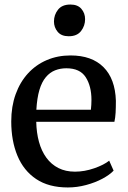

<svg xmlns="http://www.w3.org/2000/svg" viewBox="-20 -814 562 845"><path d="M278.5 11Q194.5 11 139.2 -26Q84 -63 56.8 -128.5Q29.5 -194 29.5 -279.5Q29.5 -345.5 48.8 -399Q68 -452.5 103 -490.8Q138 -529 185.8 -549.5Q233.5 -570 290.5 -570Q384 -570 435.5 -518.5Q487 -467 490 -370.5Q490 -340.5 488.8 -318Q487.5 -295.5 483.5 -278H139.5Q140.5 -230 151.5 -189.8Q162.5 -149.5 184 -120Q205.5 -90.5 237 -74.5Q268.5 -58.5 310 -58.5Q352 -58.5 395 -73.5Q438 -88.5 460.5 -107L480 -63Q462.5 -44.5 430.8 -27.5Q399 -10.5 359.2 0.2Q319.5 11 278.5 11ZM140 -331H380Q381 -339.5 381.8 -352Q382.5 -364.5 382.5 -374Q382.5 -435 357.2 -474.2Q332 -513.5 272 -513.5Q245.5 -513.5 222.5 -504.5Q199.5 -495.5 181.8 -474.5Q164 -453.5 153.5 -418.2Q143 -383 140 -331ZM282 -654.5Q250 -654.5 233.8 -674Q217.5 -693.5 217.5 -719.5Q217.5 -748.5 235.2 -771.2Q253 -794 289.5 -794H290.5Q322 -794 338.2 -775Q354.5 -756 354.5 -729.5Q354.5 -700.5 336.8 -677.5Q319 -654.5 283 -654.5Z"/></svg>

Font: Merriweather Light 18pt
Style: Regular
Weight: 400
Version: Version 2.100